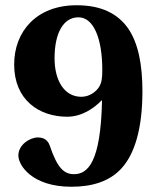

<svg xmlns="http://www.w3.org/2000/svg" viewBox="-20 -700 600 732"><path d="M34 -454C34 -319 129 -255 236 -255C292 -255 338 -287 367 -317H369C364 -79 314 -36 262 -36C225 -36 199 -58 170 -144C163 -165 148 -176 124 -176C95 -176 50 -149 50 -107C50 -70 102 12 252 12C331 12 398 -8 444 -59C493 -113 523 -209 523 -352C523 -454 507 -535 469 -591C430 -647 368 -680 272 -680C119 -680 34 -580 34 -454ZM188 -478C188 -573 221 -634 279 -634C338 -634 370 -551 370 -433C370 -405 368 -385 358 -369C347 -351 322 -331 290 -331C225 -331 188 -393 188 -478Z"/></svg>

Font: Heuristica
Style: Bold
Weight: 700
Version: Version 1.0.1